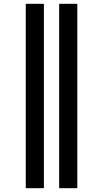

<svg xmlns="http://www.w3.org/2000/svg" viewBox="-20 -843 540 1006"><path d="M290 143V-823H385V143ZM115 143V-823H210V143Z"/></svg>

Font: Iosevka Extrabold
Style: Regular
Weight: 800
Monospace: yes
Designer: Belleve Invis
Foundry: Belleve Invis
Version: Version 32.5.0; ttfautohint (v1.8.4)